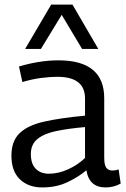

<svg xmlns="http://www.w3.org/2000/svg" viewBox="-20 -810 551 840"><path d="M30 -129Q30 -193 66 -227.5Q102 -262 173.5 -278Q245 -294 352 -304V-379Q352 -474 231 -474Q200 -474 160.5 -469Q121 -464 78 -451L63 -519Q153 -546 236 -546Q436 -546 436 -380V-120Q436 -87 445.5 -75.5Q455 -64 471 -64Q477 -64 484 -65Q491 -66 499 -69L508 -7Q478 10 442 10Q370 10 358 -65Q322 -35 274 -12.5Q226 10 165 10Q104 10 67 -25.5Q30 -61 30 -129ZM115 -136Q115 -93 136.5 -71.5Q158 -50 194 -50Q235 -50 277.5 -69Q320 -88 352 -119V-254Q281 -248 227.5 -237Q174 -226 144.5 -202.5Q115 -179 115 -136ZM90 -596 204 -790H297L410 -596H339L250 -745L159 -596Z"/></svg>

Font: Georama
Style: Regular
Weight: 400
Designer: Jean-Baptiste Levee
Foundry: Production Type
Version: Version 1.000